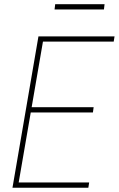

<svg xmlns="http://www.w3.org/2000/svg" viewBox="-20 -882 558 902"><path d="M398.9 -24.9 395 0H48.8L52.7 -24.9ZM186 -710.9 63.5 0H38.6L160.6 -710.9ZM419.9 -378.4 416.5 -353.5H110.4L114.3 -378.4ZM518.1 -710.9 514.2 -686.5H167.5L170.9 -710.9ZM471.2 -862.3 468.3 -837.4H236.3L239.3 -862.3Z"/></svg>

Font: Roboto Condensed Thin
Style: Italic
Weight: 250
Italic angle: -12°
Designer: Christian Robertson
Foundry: Google
Version: Version 3.008; 2023